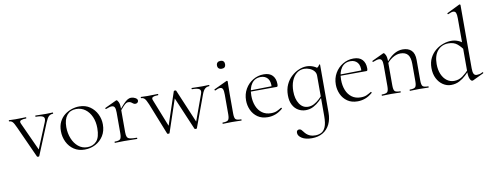

<svg xmlns="http://www.w3.org/2000/svg" viewBox="-76 -1132 4662 1820"><g transform="rotate(-10 2254.5 -222.0)"><path d="M425 -386Q427 -386 427 -380Q427 -374 425 -374Q401 -374 385 -360Q369 -346 352 -305L227 -1Q226 3 216.5 3Q207 3 205 -1L68 -303Q48 -348 35 -361Q22 -374 4 -374Q1 -374 1 -380Q1 -386 4 -386Q18 -386 34.5 -385Q51 -384 65 -384Q98 -384 122 -385Q146 -386 166 -386Q169 -386 169 -380Q169 -374 166 -374Q135 -374 116.5 -366.5Q98 -359 109 -335L239 -51L216 -22L335 -311Q349 -346 331.5 -360Q314 -374 258 -374Q256 -374 256 -380Q256 -386 258 -386Q282 -386 303.5 -385Q325 -384 359 -384Q380 -384 393 -385Q406 -386 425 -386Z M663 13Q604 13 560.5 -16Q517 -45 493.5 -93.5Q470 -142 470 -198Q470 -250 489 -288Q508 -326 539.5 -350.5Q571 -375 608 -387Q645 -399 681 -399Q741 -399 784 -369Q827 -339 850 -292Q873 -245 873 -193Q873 -129 844 -83Q815 -37 767.5 -12Q720 13 663 13ZM691 -5Q747 -5 781 -42.5Q815 -80 815 -167Q815 -228 794 -276Q773 -324 735.5 -352Q698 -380 648 -380Q591 -380 559 -340.5Q527 -301 527 -227Q527 -168 547.5 -117Q568 -66 605 -35.5Q642 -5 691 -5Z M1049 -271 1045 -281Q1082 -327 1105.5 -351.5Q1129 -376 1146 -385.5Q1163 -395 1179 -395Q1200 -395 1220 -384Q1240 -373 1240 -357Q1240 -347 1232.5 -339Q1225 -331 1211 -331Q1199 -331 1190.5 -338Q1182 -345 1172 -351.5Q1162 -358 1145 -358Q1136 -358 1125.5 -352.5Q1115 -347 1097.5 -328.5Q1080 -310 1049 -271ZM956 0Q953 0 953 -6Q953 -12 956 -12Q997 -12 1009 -25Q1021 -38 1021 -81V-281Q1021 -315 1013 -330.5Q1005 -346 985 -346Q975 -346 961 -342Q947 -338 929 -331Q925 -330 922.5 -335Q920 -340 924 -342L1035 -394Q1037 -395 1040 -395Q1047 -395 1057.5 -374.5Q1068 -354 1068 -315V-81Q1068 -52 1075 -37Q1082 -22 1103.5 -17Q1125 -12 1168 -12Q1171 -12 1171 -6Q1171 0 1168 0Q1144 0 1112 -1Q1080 -2 1045 -2Q1020 -2 996.5 -1Q973 0 956 0Z M1458 -1 1338 -303Q1319 -349 1305.5 -361.5Q1292 -374 1274 -374Q1271 -374 1271 -380Q1271 -386 1274 -386Q1288 -386 1304.5 -385Q1321 -384 1335 -384Q1366 -384 1390 -385Q1414 -386 1436 -386Q1439 -386 1439 -380Q1439 -374 1436 -374Q1403 -374 1386.5 -366Q1370 -358 1380 -335L1493 -50L1468 -22L1590 -386Q1592 -390 1601.5 -390Q1611 -390 1613 -386L1755 -50L1733 -22L1838 -311Q1852 -346 1835 -360Q1818 -374 1762 -374Q1760 -374 1760 -380Q1760 -386 1762 -386Q1786 -386 1807.5 -385Q1829 -384 1863 -384Q1884 -384 1897 -385Q1910 -386 1928 -386Q1931 -386 1931 -380Q1931 -374 1928 -374Q1905 -374 1888 -360Q1871 -346 1856 -305L1744 -1Q1743 3 1733 3Q1723 3 1721 -1L1578 -337L1603 -365L1481 -1Q1480 3 1470 3Q1460 3 1458 -1Z M1994 0Q1992 0 1992 -6Q1992 -12 1994 -12Q2035 -12 2047.5 -25Q2060 -38 2060 -81V-270Q2060 -306 2053 -322.5Q2046 -339 2027 -339Q2018 -339 2006.5 -335.5Q1995 -332 1979 -324Q1975 -323 1972.5 -328.5Q1970 -334 1974 -336L2098 -394Q2101 -395 2102 -395Q2104 -395 2106.5 -393Q2109 -391 2109 -388Q2109 -381 2108 -349.5Q2107 -318 2107 -271V-81Q2107 -38 2118.5 -25Q2130 -12 2172 -12Q2175 -12 2175 -6Q2175 0 2172 0Q2155 0 2132 -1Q2109 -2 2083 -2Q2058 -2 2035 -1Q2012 0 1994 0ZM2075 -516Q2056 -516 2045.5 -526Q2035 -536 2035 -554Q2035 -572 2045.5 -582Q2056 -592 2075 -592Q2093 -592 2103 -582Q2113 -572 2113 -554Q2113 -516 2075 -516Z M2427 12Q2368 12 2328.5 -15.5Q2289 -43 2269 -87Q2249 -131 2249 -180Q2249 -241 2277 -289.5Q2305 -338 2352.5 -366.5Q2400 -395 2456 -395Q2513 -395 2541 -364Q2569 -333 2569 -281Q2569 -268 2566.5 -262Q2564 -256 2557 -256H2510Q2515 -318 2490.5 -346.5Q2466 -375 2424 -375Q2368 -375 2337 -332.5Q2306 -290 2306 -216Q2306 -160 2324 -115.5Q2342 -71 2377 -45.5Q2412 -20 2462 -20Q2497 -20 2519.5 -30.5Q2542 -41 2563 -54Q2565 -56 2568.5 -51.5Q2572 -47 2570 -44Q2535 -14 2499.5 -1Q2464 12 2427 12ZM2293 -255 2292 -267 2520 -271V-256Z M2803 281Q2742 281 2706.5 258.5Q2671 236 2671 206Q2671 190 2679.5 184Q2688 178 2696 178Q2709 178 2717.5 186.5Q2726 195 2734.5 207Q2743 219 2756 231Q2769 243 2789 251.5Q2809 260 2840 260Q2869 260 2895 248Q2921 236 2937 200Q2953 164 2953 94V-361Q2967 -368 2975 -374Q2983 -380 2990 -394Q2991 -396 2995 -395Q2999 -394 2999 -392V70Q2999 133 2976 180.5Q2953 228 2909 254.5Q2865 281 2803 281ZM2791 9Q2753 9 2720 -10Q2687 -29 2667.5 -66.5Q2648 -104 2648 -160Q2648 -217 2668.5 -261.5Q2689 -306 2722.5 -336.5Q2756 -367 2794.5 -383Q2833 -399 2868 -399Q2903 -399 2935 -385.5Q2967 -372 2985 -349L2953 -295Q2953 -321 2936.5 -340Q2920 -359 2894.5 -369.5Q2869 -380 2843 -380Q2802 -380 2771 -355.5Q2740 -331 2722.5 -288Q2705 -245 2705 -188Q2705 -114 2736 -66.5Q2767 -19 2820 -19Q2850 -19 2877 -33.5Q2904 -48 2927 -69.5Q2950 -91 2969 -113L2977 -106Q2955 -80 2927.5 -53.5Q2900 -27 2866 -9Q2832 9 2791 9Z M3291 12Q3232 12 3192.5 -15.5Q3153 -43 3133 -87Q3113 -131 3113 -180Q3113 -241 3141 -289.5Q3169 -338 3216.5 -366.5Q3264 -395 3320 -395Q3377 -395 3405 -364Q3433 -333 3433 -281Q3433 -268 3430.5 -262Q3428 -256 3421 -256H3374Q3379 -318 3354.5 -346.5Q3330 -375 3288 -375Q3232 -375 3201 -332.5Q3170 -290 3170 -216Q3170 -160 3188 -115.5Q3206 -71 3241 -45.5Q3276 -20 3326 -20Q3361 -20 3383.5 -30.5Q3406 -41 3427 -54Q3429 -56 3432.5 -51.5Q3436 -47 3434 -44Q3399 -14 3363.5 -1Q3328 12 3291 12ZM3157 -255 3156 -267 3384 -271V-256Z M3796 0Q3793 0 3793 -6Q3793 -12 3796 -12Q3837 -12 3849 -25Q3861 -38 3861 -81V-248Q3861 -309 3838 -337Q3815 -365 3766 -365Q3728 -365 3688.5 -340Q3649 -315 3620 -271L3616 -283Q3663 -345 3706 -372Q3749 -399 3793 -399Q3848 -399 3878 -369.5Q3908 -340 3908 -278V-81Q3908 -38 3919.5 -25Q3931 -12 3973 -12Q3976 -12 3976 -6Q3976 0 3973 0Q3956 0 3933 -1Q3910 -2 3885 -2Q3860 -2 3836.5 -1Q3813 0 3796 0ZM3527 0Q3524 0 3524 -6Q3524 -12 3527 -12Q3568 -12 3580 -25Q3592 -38 3592 -81V-281Q3592 -315 3584 -330.5Q3576 -346 3556 -346Q3546 -346 3532 -342Q3518 -338 3500 -331Q3496 -330 3493.5 -335Q3491 -340 3495 -342L3606 -394Q3608 -395 3611 -395Q3618 -395 3628.5 -374.5Q3639 -354 3639 -315V-81Q3639 -38 3650.5 -25Q3662 -12 3704 -12Q3707 -12 3707 -6Q3707 0 3704 0Q3687 0 3664 -1Q3641 -2 3616 -2Q3591 -2 3567.5 -1Q3544 0 3527 0Z M4189 13Q4148 13 4112 -11Q4076 -35 4054.5 -77.5Q4033 -120 4033 -177Q4033 -233 4054.5 -274.5Q4076 -316 4110 -343.5Q4144 -371 4184 -385Q4224 -399 4261 -399Q4296 -399 4326.5 -386.5Q4357 -374 4383 -351L4374 -287Q4349 -325 4316.5 -352.5Q4284 -380 4231 -380Q4167 -380 4127.5 -334.5Q4088 -289 4088 -206Q4088 -150 4106 -108Q4124 -66 4155 -43Q4186 -20 4224 -20Q4270 -20 4306 -46Q4342 -72 4374 -108L4382 -101Q4361 -77 4333 -50.5Q4305 -24 4269.5 -5.5Q4234 13 4189 13ZM4408 -718V-108Q4408 -72 4416.5 -55.5Q4425 -39 4446 -39Q4456 -39 4470.5 -41.5Q4485 -44 4501 -54Q4506 -56 4508.5 -50.5Q4511 -45 4506 -43L4403 6Q4399 8 4395 8Q4382 8 4371.5 -14.5Q4361 -37 4361 -81V-599Q4361 -635 4354 -651.5Q4347 -668 4327 -668Q4318 -668 4307 -664Q4296 -660 4279 -653Q4275 -651 4272.5 -657Q4270 -663 4274 -664L4396 -724Q4398 -725 4401 -725Q4403 -725 4405.5 -723Q4408 -721 4408 -718Z"/></g></svg>

Font: Cormorant Infant Light
Style: Regular
Weight: 300
Designer: Christian Thalmann (Catharsis Fonts)
Foundry: Catharsis Fonts
Version: Version 4.001